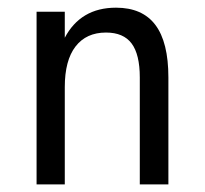

<svg xmlns="http://www.w3.org/2000/svg" viewBox="-20 -485 540 505"><path d="M422.9 -281.2V0H347.7V-281.2Q347.7 -341.8 326.2 -370.6Q304.7 -399.4 258.8 -399.4Q207 -399.4 178.7 -362.8Q150.4 -326.2 150.4 -255.9V0H76.2V-454.1H150.4V-385.7Q170.9 -424.8 204.6 -444.8Q238.3 -464.8 285.2 -464.8Q354.5 -464.8 388.7 -419.4Q422.9 -374 422.9 -281.2Z"/></svg>

Font: BabelStone Mayan Numerals
Style: Regular
Weight: 400
Designer: Andrew West
Foundry: BabelStone
Version: Version 11.000 June 09, 2018